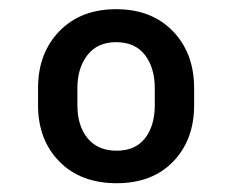

<svg xmlns="http://www.w3.org/2000/svg" viewBox="-20 -742 513 424"><path d="M64 -509.8V-547.4Q64 -624.5 111.1 -673.1Q158.2 -721.7 236.3 -721.7Q314.9 -721.7 361.8 -673.1Q408.7 -624.5 408.7 -547.4V-509.8Q408.7 -433.1 362.5 -385.3Q316.4 -337.4 237.8 -337.4Q158.2 -337.4 111.1 -385.3Q64 -433.1 64 -509.8ZM150.9 -547.4V-509.8Q150.9 -464.4 173.3 -436.8Q195.8 -409.2 237.8 -409.2Q278.8 -409.2 300.3 -436.8Q321.8 -464.4 321.8 -509.8V-547.4Q321.8 -592.3 300 -620.6Q278.3 -648.9 236.3 -648.9Q195.3 -648.9 173.1 -620.4Q150.9 -591.8 150.9 -547.4Z"/></svg>

Font: Interop SemBd
Style: Regular
Weight: 600
Designer: Rasmus Andersson, Google, Jang Haemin
Foundry: jhaemin
Version: Version 1.007